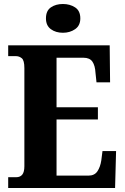

<svg xmlns="http://www.w3.org/2000/svg" viewBox="-20 -941 625 961"><path d="M21 0V-54H61Q81 -54 91.5 -67Q102 -80 102 -109V-600Q102 -639 89 -649.5Q76 -660 60 -660H21V-714H529L531 -529H463L458 -576Q456 -613 442.5 -632.5Q429 -652 398 -652H263V-404H470V-343H263V-62H423Q453 -62 467.5 -83.5Q482 -105 487 -138L493 -185H561L556 0ZM295 -777Q259 -777 234.5 -795Q210 -813 210 -849Q210 -887 234.5 -904Q259 -921 295 -921Q330 -921 356 -904Q382 -887 382 -849Q382 -813 356 -795Q330 -777 295 -777Z"/></svg>

Font: Noto Serif Tamil Condensed ExtraBold
Style: Italic
Weight: 800
Width: 3
Italic angle: -12°
Designer: Indian Type Foundry, Tom Grace, and the Monotype Design Team
Foundry: Monotype Imaging Inc.
Version: Version 2.003; ttfautohint (v1.8.4.7-5d5b)